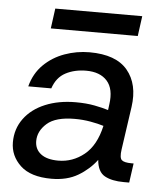

<svg xmlns="http://www.w3.org/2000/svg" viewBox="-50 -716 656 772"><g transform="rotate(5 277.5 -329.5)"><path d="M186 12Q102 12 60.5 -27Q19 -66 19 -121Q19 -175 49.5 -216.5Q80 -258 134 -280.5Q188 -303 257 -303Q300 -303 333.5 -296.5Q367 -290 389 -283L392 -306Q401 -369 372.5 -401Q344 -433 288 -433Q241 -433 205 -414Q169 -395 154 -350H61Q75 -403 110.5 -438Q146 -473 194.5 -490.5Q243 -508 295 -508Q402 -508 448.5 -452Q495 -396 482 -304L457 -130Q452 -96 462 -87Q472 -78 502 -78H510L499 0H477Q429 0 400 -16Q371 -32 367 -80Q338 -41 293.5 -14.5Q249 12 186 12ZM112 -134Q112 -101 136.5 -82Q161 -63 207 -63Q265 -63 311.5 -100.5Q358 -138 376 -218Q354 -225 323 -230.5Q292 -236 259 -236Q182 -236 147 -205Q112 -174 112 -134ZM131 -590 142 -671H493L482 -590Z"/></g></svg>

Font: Host Grotesk
Style: Italic
Weight: 400
Italic angle: -8°
Designer: Doğukan Karapınar based on Poppins by Indian Type Foundry, Jonny Pinhorn
Foundry: Element Type
Version: Version 1.001; ttfautohint (v1.8.4.7-5d5b)